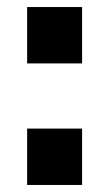

<svg xmlns="http://www.w3.org/2000/svg" viewBox="-20 -525 309 545"><path d="M57 -160H213V0H57ZM57 -505H213V-345H57Z"/></svg>

Font: Sora-SIA SemiBold
Style: Regular
Weight: 600
Designer: Jonathan Barnbrook, Julián Moncada
Foundry: Barnbrook Fonts
Version: Version 2.000